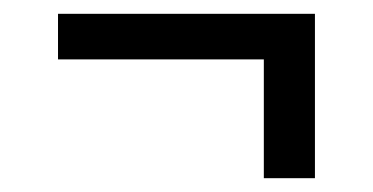

<svg xmlns="http://www.w3.org/2000/svg" viewBox="-20 -393 540 278"><path d="M436 -135H362V-307H64V-373H436Z"/></svg>

Font: Iosevka Custom
Style: Regular
Weight: 400
Monospace: yes
Designer: Belleve Invis
Foundry: Belleve Invis
Version: Version 32.5.0; ttfautohint (v1.8.4)